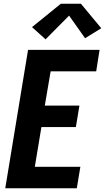

<svg xmlns="http://www.w3.org/2000/svg" viewBox="-20 -1000 558 1020"><path d="M8 0 129 -735H509L491 -621H249L218 -439H402L383 -325H200L165 -114H407L388 0ZM222 -791 150 -856 303 -980H410L518 -850L432 -797L347 -917Z"/></svg>

Font: Iosevka SS04 Heavy Oblique
Style: Regular
Weight: 900
Italic angle: -9°
Monospace: yes
Designer: Belleve Invis
Foundry: Belleve Invis
Version: Version 19.0.0; ttfautohint (v1.8.4)